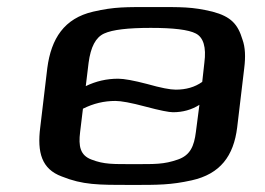

<svg xmlns="http://www.w3.org/2000/svg" viewBox="-20 -514 750 544"><path d="M672 -321C676 -353 675 -380 667 -402C654 -445 635 -467 582 -481C524 -495 494 -494 415 -494C336 -494 305 -495 244 -481C162 -462 125 -405 114 -321L94 -153C85 -82 98 -35 155 -14C215 10 257 10 353 10C429 10 464 10 523 -3C604 -21 642 -72 652 -153ZM535 -140C530 -100 519 -74 484 -62C444 -48 419 -49 360 -49C300 -49 275 -48 239 -62C207 -74 202 -100 207 -140L215 -206C245 -221 275 -228 307 -228C323 -228 351 -223 392 -212C433 -201 459 -196 470 -196C498 -196 523 -203 545 -217ZM231 -336C237 -381 251 -408 275 -419C299 -430 343 -435 407 -435C471 -435 514 -430 535 -419C556 -408 565 -381 559 -336L553 -282C532 -267 507 -260 478 -260C462 -260 436 -265 397 -276C359 -286 331 -291 315 -291C282 -291 252 -284 223 -270Z"/></svg>

Font: Gamestation Extended
Style: Italic
Weight: 400
Width: 7
Designer: Jonas Hecksher
Foundry: Jonas Hecksher, Playtypeª, e-types AS
Version: Version 1.003